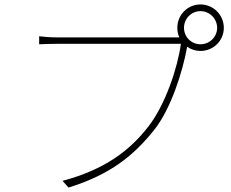

<svg xmlns="http://www.w3.org/2000/svg" viewBox="-20 -828 1040 863"><path d="M881 -629C840 -629 807 -662 807 -703C807 -744 840 -778 881 -778C922 -778 956 -744 956 -703C956 -662 922 -629 881 -629ZM777 -660H237C204 -660 181 -662 156 -665V-629C181 -630 202 -631 236 -631H793C779 -525 724 -360 649 -262C562 -149 450 -66 261 -15L288 15C476 -43 581 -129 673 -244C748 -338 801 -505 821 -617V-618C838 -606 859 -599 881 -599C939 -599 986 -645 986 -703C986 -761 939 -808 881 -808C823 -808 777 -761 777 -703C777 -688 780 -673 786 -660Z"/></svg>

Font: Source Han Sans CN ExtraLight
Style: Regular
Weight: 250
Designer: Ryoko NISHIZUKA (kana & ideographs); Paul D. Hunt (Latin, Greek & Cyrillic); Wenlong ZHANG (bopomofo); Sandoll Communica
Foundry: Adobe Systems Incorporated
Version: Version 1.004;PS 1.004;hotconv 16.6.51;makeotf.lib2.5.65220